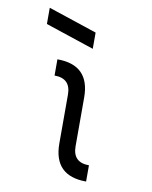

<svg xmlns="http://www.w3.org/2000/svg" viewBox="-87 -846 721 910"><g transform="rotate(10 273.5 -390.5)"><path d="M156.2 -468.8V-546.9Q312.5 -546.9 312.5 -390.6V-156.2Q312.5 -78.1 390.6 -78.1V0Q234.4 0 234.4 -156.2V-390.6Q234.4 -468.8 156.2 -468.8ZM78.1 -703.1V-781.2L312.5 -703.1V-625Z"/></g></svg>

Font: Luculent
Style: Regular
Weight: 400
Monospace: yes
Designer: Andrew Kensler
Version: Version 1.0.0-845fa02f9341